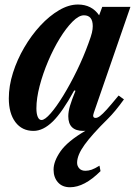

<svg xmlns="http://www.w3.org/2000/svg" viewBox="-20 -554 595 828"><path d="M124.5 10.5Q75 10.5 46.5 -27.2Q18 -65 18 -130Q18 -183.5 36 -240.2Q54 -297 84.8 -349.5Q115.5 -402 154.2 -443.8Q193 -485.5 234.8 -510Q276.5 -534.5 316 -534.5Q375.5 -534.5 407.5 -488L421 -524.5H542.5L384.5 -67.5Q376.5 -45.5 392.5 -45.5Q400.5 -45.5 411.2 -53.5Q422 -61.5 440.8 -82.2Q459.5 -103 491.5 -142L514.5 -125.5Q476 -72 445.5 -42Q376.5 26 344.5 70.5Q312.5 115 312.5 148Q312.5 162 321.8 172.2Q331 182.5 348.5 182.5Q361.5 182.5 375.2 177.8Q389 173 409 160.5L413.5 184Q344 253.5 282 253.5Q248.5 253.5 229.8 232.2Q211 211 211 177.5Q211 141.5 241.2 98.2Q271.5 55 348.5 10Q344 10.5 339.5 10.5Q274.5 10.5 274.5 -52.5Q274.5 -73 282 -98Q289.5 -123 305.5 -162.5L300 -164Q249 -70.5 207.5 -30Q166 10.5 124.5 10.5ZM159 -36.5Q173.5 -36.5 198.8 -65.5Q224 -94.5 253.5 -142.8Q283 -191 311.8 -250Q340.5 -309 362 -368.5Q373 -398 376.5 -413.2Q380 -428.5 380 -441Q380 -488 342 -488Q320 -488 292.8 -460.8Q265.5 -433.5 238 -388.8Q210.5 -344 187.8 -290.5Q165 -237 151 -183.5Q137 -130 137 -86.5Q137 -63.5 142.8 -50Q148.5 -36.5 159 -36.5Z"/></svg>

Font: Libre Caslon Condensed Bold
Style: Italic
Weight: 700
Italic angle: -22.583°
Designer: Pablo Impallari, Rodrigo Fuenzalida, Katja Schimmel, Ertekin Erdin
Foundry: Pablo Impallari, Rodrigo Fuenzalida
Version: Version 2.000; ttfautohint (v1.8.4.7-5d5b);gftools[0.9.33]